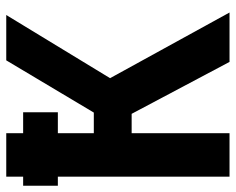

<svg xmlns="http://www.w3.org/2000/svg" viewBox="-101 -664 754 614"><g transform="rotate(-90 276.0 -357.0)"><path d="M18 0V-549H-11V-660H18V-714H157V-660H224V-549H157V-434H223L390 -714H535L333 -382L543 0H385L219 -313H157V0Z"/></g></svg>

Font: Noto Sans Mono SemiCondensed
Style: Bold
Weight: 700
Width: 4
Designer: Monotype Design Team
Foundry: Monotype Imaging Inc.
Version: Version 2.014